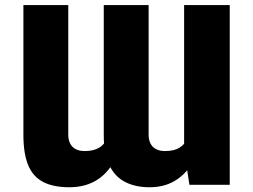

<svg xmlns="http://www.w3.org/2000/svg" viewBox="-20 -748 1022 777"><path d="M725.1 -139.6V-727.5H909.7V0H746.6ZM748.5 -246.1 797.4 -247.1Q797.4 -173.3 772 -115.2Q746.6 -57.1 699.2 -23.7Q651.9 9.8 585.4 9.8Q528.8 9.8 487.1 -11.2Q445.3 -32.2 422.6 -78.9Q399.9 -125.5 399.9 -202.1V-727.5H581.5V-202.1Q581.5 -183.1 588.6 -168.2Q595.7 -153.3 610.6 -145Q625.5 -136.7 647.9 -136.7Q685.1 -136.7 707.3 -150.9Q729.5 -165 739.3 -189.9Q749 -214.8 748.5 -246.1ZM423.3 -246.1 475.1 -247.1Q475.1 -171.4 450 -113.3Q424.8 -55.2 377 -22.7Q329.1 9.8 260.3 9.8Q195.8 9.8 154.8 -11.5Q113.8 -32.7 94.2 -79.3Q74.7 -126 74.7 -202.1V-727.5H256.3V-202.1Q256.3 -183.1 263.4 -168.2Q270.5 -153.3 285.4 -145Q300.3 -136.7 322.8 -136.7Q350.6 -136.7 369.9 -144.8Q389.2 -152.8 400.9 -167.2Q412.6 -181.6 418 -201.9Q423.3 -222.2 423.3 -246.1Z"/></svg>

Font: Inter 20pt Black
Style: Regular
Weight: 900
Version: Version 4.001;git-66647c0bb